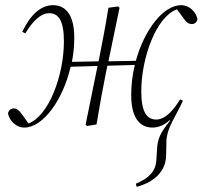

<svg xmlns="http://www.w3.org/2000/svg" viewBox="-20 -481 793 742"><path d="M569 12C593 12 616 2 636 -17L637 -14C598 33 589 58 587 94L584 140C581 183 553 209 505 229L508 241C576 223 620 182 622 121L623 68C624 12 659 -29 687 -92L676 -97C650 -54 618 -19 584 -19C548 -19 526 -47 526 -128C526 -258 584 -417 664 -445L686 -415C700 -394 709 -388 721 -388C731 -388 741 -394 743 -407C738 -434 713 -461 680 -461C611 -461 538 -366 505 -246L399 -244L442 -451L436 -456L399 -451C387 -377 376 -319 363 -254L361 -244L258 -242C264 -273 267 -304 267 -336C267 -430 229 -461 185 -461C137 -461 97 -423 66 -358L78 -352C103 -395 136 -430 170 -430C205 -430 227 -403 227 -321C227 -191 169 -33 90 -4L68 -35C54 -55 45 -62 33 -62C23 -62 13 -56 11 -42C16 -16 41 12 74 12C146 12 223 -94 253 -223L357 -226L311 0L316 6L353 0C365 -73 376 -133 389 -198L395 -227L501 -230C492 -193 487 -153 487 -114C487 -19 525 12 569 12Z"/></svg>

Font: Source Serif 4 Display Light
Style: Italic
Weight: 300
Italic angle: -12°
Designer: Frank Grießhammer
Foundry: Adobe Systems Incorporated
Version: Version 4.004;hotconv 1.0.117;makeotfexe 2.5.65602